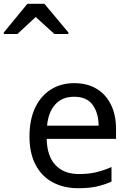

<svg xmlns="http://www.w3.org/2000/svg" viewBox="-101 -986 685 1016"><path d="M292 -546Q361 -546 410.5 -516Q460 -486 486.5 -431.5Q513 -377 513 -304V-251H146Q148 -160 192.5 -112.5Q237 -65 317 -65Q368 -65 407.5 -74.5Q447 -84 489 -102V-25Q448 -7 408 1.5Q368 10 313 10Q237 10 178.5 -21Q120 -52 87.5 -113.5Q55 -175 55 -264Q55 -352 84.5 -415Q114 -478 167.5 -512Q221 -546 292 -546ZM291 -474Q228 -474 191.5 -433.5Q155 -393 148 -321H421Q420 -389 389 -431.5Q358 -474 291 -474ZM-81 -806V-814L44 -966H134L261 -814V-806H187L88 -896L-9 -806Z"/></svg>

Font: Noto Sans Tifinagh Azawagh
Style: Regular
Weight: 400
Designer: JamraPatel
Foundry: JamraPatel LLC
Version: Version 2.006; ttfautohint (v1.8.4.7-5d5b)